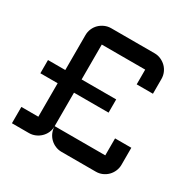

<svg xmlns="http://www.w3.org/2000/svg" viewBox="-154 -859 1025 1019"><g transform="rotate(30 358.0 -350.0)"><path d="M146 -600.1Q146 -620.6 153.8 -638.9Q161.6 -657.2 175.3 -670.7Q189 -684.1 207.3 -692.1Q225.6 -700.2 246.1 -700.2H512.2Q532.7 -700.2 550.8 -692.1Q568.8 -684.1 582.5 -670.7Q596.2 -657.2 604 -638.9Q611.8 -620.6 611.8 -600.1V-509.8H512.2V-600.1H246.1V-386.2H458V-305.2H246.1V-100.1H556.2V-204.1H655.8V-100.1Q655.8 -79.6 647.9 -61.3Q640.1 -43 626.5 -29.3Q612.8 -15.6 594.7 -7.8Q576.7 0 556.2 0H346.2Q325.7 0 307.9 -7.6Q290 -15.1 276.6 -28.1Q263.2 -41 255.1 -58.6Q247.1 -76.2 246.1 -96.2Q245.6 -76.2 237.3 -58.6Q229 -41 215.3 -28.1Q201.7 -15.1 183.8 -7.6Q166 0 146 0H42V-100.1H146V-305.2H40V-386.2H146V-600.1Z"/></g></svg>

Font: Aldrich
Style: Regular
Weight: 400
Designer: Matthew Desmond
Foundry: Matthew Desmond
Version: Version 1.001 2011